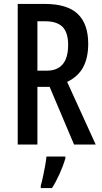

<svg xmlns="http://www.w3.org/2000/svg" viewBox="-20 -734 516 975"><path d="M208 -714Q321 -714 374.5 -663.5Q428 -613 428 -511Q428 -442 403 -394Q378 -346 321 -318L466 0H356L232 -293H170V0H70V-714ZM209 -626H170V-375H216Q326 -375 326 -506Q326 -569 297.5 -597.5Q269 -626 209 -626ZM312 71Q301 108 282.5 149Q264 190 244 221H187V209Q192 192 198 164.5Q204 137 209 109Q214 81 216 61H312Z"/></svg>

Font: Noto Sans ExtraCondensed Medium
Style: Regular
Weight: 500
Width: 2
Designer: Monotype Design Team
Foundry: Monotype Imaging Inc.
Version: Version 2.013; ttfautohint (v1.8.4.7-5d5b)